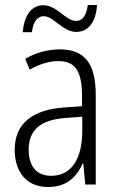

<svg xmlns="http://www.w3.org/2000/svg" viewBox="-20 -740 475 770"><path d="M71 -611H108C113 -655 132 -675 155 -675C196 -675 231 -612 286 -612C332 -612 365 -649 369 -720H332C327 -678 311 -656 285 -656C243 -656 209 -719 154 -719C105 -719 77 -677 71 -611ZM219 -542C170 -542 122 -528 81 -504L99 -461C141 -484 179 -495 214 -495C280 -495 309 -457 309 -355V-314L238 -309C110 -300 39 -245 39 -139C39 -55 83 10 172 10C248 10 287 -30 312 -85H314L322 0H364V-359C364 -485 320 -542 219 -542ZM244 -267 310 -272V-216C310 -105 268 -35 185 -35C129 -35 95 -71 95 -140C95 -219 143 -260 244 -267Z"/></svg>

Font: Noto Sans Myanmar Condensed Light
Style: Regular
Weight: 300
Width: 3
Designer: Monotype Design Team
Foundry: Monotype Imaging Inc.
Version: Version 2.107